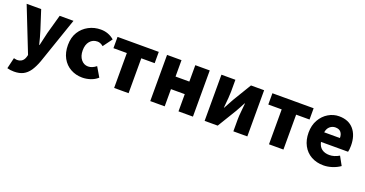

<svg xmlns="http://www.w3.org/2000/svg" viewBox="-38 -1294 4222 2223"><g transform="rotate(20 2073.5 -182.0)"><path d="M59 208 91 73 109 77Q120 80 129 80Q202 80 224 12L232 -17L14 -569H193L269 -333Q279 -304 292 -254L313 -172H318Q329 -227 355 -333L421 -569H591L395 1Q369 72 335 123Q301 172 255.5 195.5Q210 219 143 219Q97 219 59 208Z M765 -22Q700 -58 663 -125.5Q626 -193 626 -285Q626 -379 668 -446Q709 -511 777 -547Q845 -583 925 -583Q1020 -583 1091 -522L1008 -409Q972 -439 936 -439Q878 -439 843 -397.5Q808 -356 808 -285Q808 -215 842.5 -172.5Q877 -130 929 -130Q978 -130 1028 -170L1097 -53Q1058 -18 1008 -2Q958 14 909 14Q830 14 765 -22Z M1299 -430H1134V-569H1642V-430H1477V0H1299Z M1744 -569H1922V-367H2092V-569H2270V0H2092V-212H1922V0H1744Z M2414 -569H2586V-421Q2586 -368 2571 -220H2574L2607 -280L2639 -339L2778 -569H2940V0H2768V-148Q2768 -190 2774 -244L2784 -349H2780L2748 -289L2715 -230L2575 0H2414Z M3207 -430H3042V-569H3550V-430H3385V0H3207Z M3591 -285Q3591 -375 3629.5 -442.5Q3668 -510 3730 -546.5Q3792 -583 3861 -583Q3978 -583 4041.5 -509Q4105 -435 4105 -309Q4105 -262 4097 -232H3763Q3775 -176 3811.5 -149Q3848 -122 3905 -122Q3964 -122 4025 -158L4084 -51Q4040 -20 3986 -3Q3932 14 3881 14Q3795 14 3729.5 -22.5Q3664 -59 3627.5 -127Q3591 -195 3591 -285ZM3864 -447Q3827 -447 3797.5 -422.5Q3768 -398 3760 -349H3954Q3954 -394 3932 -420.5Q3910 -447 3864 -447Z"/></g></svg>

Font: Merged Yaku Han JP Black
Style: Regular
Weight: 900
Designer: Ryoko NISHIZUKA 西塚涼子 (kana, bopomofo & ideographs); Paul D. Hunt (Latin, Greek & Cyrillic); Sandoll Communications 산돌커뮤니
Foundry: Adobe
Version: Version 2.004